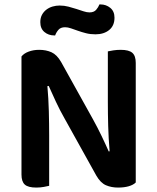

<svg xmlns="http://www.w3.org/2000/svg" viewBox="-20 -840 710 867"><path d="M77 -52V-585Q88 -599 109.5 -607Q131 -615 157 -615Q188 -615 212.5 -604Q237 -593 256 -560L400 -301Q420 -265 438.5 -226.5Q457 -188 471 -156L475 -157Q470 -216 468.5 -271.5Q467 -327 467 -381V-608Q475 -610 491.5 -612.5Q508 -615 525 -615Q562 -615 577.5 -601.5Q593 -588 593 -556V-16Q582 -5 561.5 1Q541 7 513 7Q483 7 458.5 -3.5Q434 -14 415 -47L271 -306Q251 -341 232.5 -380.5Q214 -420 200 -452L194 -451Q199 -396 200.5 -338Q202 -280 202 -228V-1Q194 1 178 4Q162 7 144 7Q107 7 92 -6.5Q77 -20 77 -52ZM384 -784Q404 -784 414 -795.5Q424 -807 429 -820H434Q459 -820 478 -804.5Q497 -789 497 -760Q497 -724 473 -704.5Q449 -685 411 -685Q388 -685 368.5 -690Q349 -695 332 -701Q315 -707 300.5 -712Q286 -717 274 -717Q254 -717 244 -705.5Q234 -694 229 -680H225Q199 -680 180.5 -695.5Q162 -711 162 -740Q162 -759 169.5 -773Q177 -787 189.5 -796.5Q202 -806 217.5 -810.5Q233 -815 249 -815Q270 -815 289 -810Q308 -805 325 -799.5Q342 -794 357 -789Q372 -784 384 -784Z"/></svg>

Font: Baloo 2 Latin SemiBold
Style: Regular
Weight: 400
Designer: Sarang Kulkarni and Ek Type
Foundry: Ek Type
Version: Version 1.001